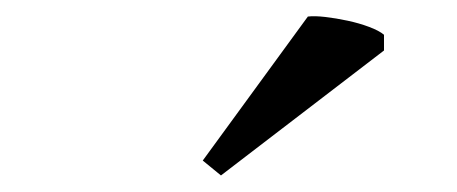

<svg xmlns="http://www.w3.org/2000/svg" viewBox="-20 -787 552 232"><path d="M352 -767Q360 -768 373 -766.5Q386 -765 400 -762Q414 -759 426 -754.5Q438 -750 444 -745V-726L247 -575L225 -593Z"/></svg>

Font: PTSerifItalic
Style: Italic
Weight: 400
Italic angle: -12°
Designer: A.Korolkova, O.Umpeleva, V.Yefimov
Foundry: ParaType Ltd
Version: Version 1.000W OFL